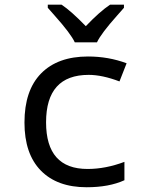

<svg xmlns="http://www.w3.org/2000/svg" viewBox="-20 -786 640 816"><path d="M518.1 -517.1 487.8 -439.9Q414.6 -467.8 356.9 -467.8Q175.8 -467.8 175.8 -266.1Q175.8 -67.9 352.1 -67.9Q428.7 -67.9 508.8 -98.1V-20Q443.4 9.8 348.1 9.8Q222.7 9.8 153.3 -61.3Q84 -132.3 84 -265.1Q84 -402.3 154.8 -474.1Q225.6 -545.9 354 -545.9Q440.9 -545.9 518.1 -517.1ZM506.8 -752.9Q494.6 -738.8 478 -720.2Q409.2 -643.1 392.1 -606H297.9Q280.8 -643.1 211.9 -720.2L183.1 -752.9V-766.1H241.7Q281.7 -739.7 344.7 -674.8Q404.3 -737.3 447.8 -766.1H506.8Z"/></svg>

Font: Droid Sans Mono
Style: Regular
Weight: 400
Monospace: yes
Foundry: Ascender Corporation
Version: Version 1.00 build 112